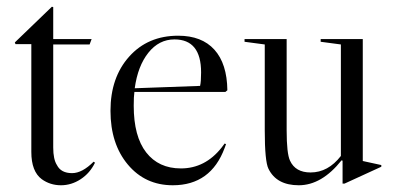

<svg xmlns="http://www.w3.org/2000/svg" viewBox="-20 -540 1174 570"><path d="M134 -520 138 -519V-424H252L246 -408H138V-102Q138 -67 149 -50Q161 -26 194 -26Q224 -26 258 -60L262 -57Q247 -26 219.5 -8Q192 10 161 10Q129 10 104 -8Q73 -31 73 -89V-409H26L24 -414Z M655 -272 649 -267H379Q377 -254 377 -226Q377 -135 414 -87.5Q451 -40 517 -40Q589 -40 638 -102L647 -114L651 -112L647 -101Q606 10 493 10Q411 10 359.5 -51.5Q308 -113 308 -211Q308 -310 363.5 -372Q419 -434 509 -434Q579 -434 616.5 -392.5Q654 -351 655 -272ZM498 -423Q452 -423 420.5 -383.5Q389 -344 380 -278L574 -285Q577 -297 577 -325Q577 -423 498 -423Z M992 -408 932 -416V-424H1057V-62L1112 -50V-45L1003 5H997V-63L994 -64Q935 10 867 10Q801 10 777 -39Q766 -61 766 -153V-408L706 -416V-424H831V-153Q831 -84 841 -63Q857 -28 902 -28Q954 -28 992 -77Z"/></svg>

Font: Libre Caslon Display
Style: Regular
Weight: 400
Designer: Pablo Impallari, Rodrigo Fuenzalida
Foundry: Pablo Impallari, Rodrigo Fuenzalida
Version: Version 1.002